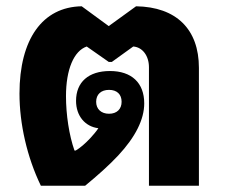

<svg xmlns="http://www.w3.org/2000/svg" viewBox="-20 -591 728 611"><path d="M110 0H251C291 -33 326 -64 356 -96C411 -155 439 -211 439 -262C439 -328 398 -365 330 -365C262 -365 222 -330 222 -270C222 -222 251 -188 293 -183C286 -172 276 -161 267 -151C252 -135 235 -120 221 -112H217C200 -160 190 -226 190 -285C190 -370 215 -429 256 -443L326 -394H336L404 -443C433 -441 454 -414 454 -377V0H613V-375C613 -498 541 -569 413 -571L326 -508L240 -571C115 -569 42 -466 42 -293C42 -197 66 -91 110 0ZM327 -229C302 -229 286 -244 286 -267C286 -291 302 -305 327 -305C352 -305 367 -291 367 -267C367 -244 352 -229 327 -229Z"/></svg>

Font: Noto Sans Thai Looped ExtraBold
Style: Regular
Weight: 800
Designer: Cadson Demak Team
Foundry: Cadson Demak Co., Ltd.
Version: Version 1.001